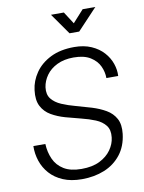

<svg xmlns="http://www.w3.org/2000/svg" viewBox="-99 -977 793 1057"><g transform="rotate(-10 298.0 -448.5)"><path d="M273 12Q212 12 167.5 -7Q123 -26 94.5 -58Q66 -90 52.5 -130.5Q39 -171 40 -214H107Q109 -168 126.5 -129Q144 -90 181.5 -67Q219 -44 280 -44Q341 -44 382 -64.5Q423 -85 446 -117.5Q469 -150 473 -186Q478 -228 458.5 -253Q439 -278 404 -292.5Q369 -307 326 -317.5Q283 -328 240.5 -340Q198 -352 163.5 -372Q129 -392 111 -426.5Q93 -461 100 -516Q106 -567 137 -612Q168 -657 223 -684.5Q278 -712 356 -712Q410 -712 451 -694Q492 -676 518.5 -646.5Q545 -617 557 -582Q569 -547 567 -513H501Q501 -547 486 -579.5Q471 -612 436 -634Q401 -656 342 -656Q289 -656 250 -637Q211 -618 189 -587Q167 -556 162 -521Q157 -481 176.5 -456.5Q196 -432 231 -417Q266 -402 309 -390.5Q352 -379 394.5 -366Q437 -353 471.5 -333Q506 -313 524 -280Q542 -247 536 -195Q528 -127 491.5 -80.5Q455 -34 398.5 -11Q342 12 273 12ZM344 -791 261 -909H333L400 -805L345 -806L438 -909H509L398 -791Z"/></g></svg>

Font: Inclusive Sans Light
Style: Italic
Weight: 300
Italic angle: -7°
Designer: Olivia King
Foundry: Olivia King
Version: Version 2.004